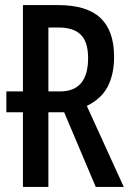

<svg xmlns="http://www.w3.org/2000/svg" viewBox="-20 -734 516 754"><path d="M208 -714Q321 -714 374.5 -663.5Q428 -613 428 -511Q428 -442 403 -394Q378 -346 321 -318L466 0H356L232 -293H170V0H70V-293H5V-375H70V-714ZM209 -626H170V-375H216Q326 -375 326 -506Q326 -569 297.5 -597.5Q269 -626 209 -626Z"/></svg>

Font: Noto Sans ExtraCondensed Medium
Style: Regular
Weight: 500
Width: 2
Designer: Monotype Design Team
Foundry: Monotype Imaging Inc.
Version: Version 2.013; ttfautohint (v1.8.4.7-5d5b)